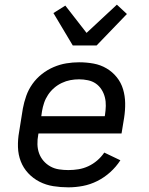

<svg xmlns="http://www.w3.org/2000/svg" viewBox="-20 -795 640 823"><path d="M273 8Q240 8 208.5 3Q177 -2 149.5 -16Q122 -30 101 -52.5Q80 -75 69 -103.5Q58 -132 57 -164.5Q56 -197 62 -230L78 -330Q83 -357 92.5 -384Q102 -411 119 -435Q136 -459 159.5 -477.5Q183 -496 210 -507.5Q237 -519 264.5 -523.5Q292 -528 319 -528Q351 -528 381 -522.5Q411 -517 436.5 -502Q462 -487 480.5 -464Q499 -441 507.5 -412.5Q516 -384 516.5 -353Q517 -322 512 -290L501 -223H145L144 -218Q140 -197 140.5 -176.5Q141 -156 147.5 -138Q154 -120 166.5 -105.5Q179 -91 196 -81.5Q213 -72 233 -69Q253 -66 273 -66Q295 -66 316.5 -69.5Q338 -73 358.5 -82.5Q379 -92 396.5 -107Q414 -122 427 -141L496 -108Q478 -80 452.5 -57Q427 -34 397 -19Q367 -4 335.5 2Q304 8 273 8ZM157 -297H429L430 -302Q433 -322 433.5 -341Q434 -360 429.5 -378Q425 -396 415 -411.5Q405 -427 390.5 -437Q376 -447 357 -451Q338 -455 319 -455Q300 -455 281.5 -451.5Q263 -448 245 -439.5Q227 -431 212 -418Q197 -405 186 -388.5Q175 -372 169 -354Q163 -336 160 -318ZM292 -600 209 -739 260 -771 351 -654 481 -775 524 -735 394 -600Z"/></svg>

Font: Iosevka Aile
Style: Italic
Weight: 400
Italic angle: -9°
Designer: Belleve Invis
Foundry: Belleve Invis
Version: Version 28.0.1; ttfautohint (v1.8.4)